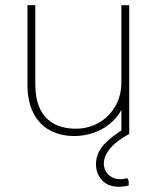

<svg xmlns="http://www.w3.org/2000/svg" viewBox="-20 -512 604 734"><path d="M474 -492V0H444V-124L459 -127Q444 -81 413.5 -51Q383 -21 344 -6.5Q305 8 265 8Q210 8 169.5 -14.5Q129 -37 107 -81Q85 -125 85 -188V-492H115V-192Q115 -133 133.5 -95Q152 -57 187 -38.5Q222 -20 270 -20Q316 -20 355.5 -41.5Q395 -63 419.5 -103.5Q444 -144 444 -199V-492ZM435 202Q392 202 369.5 176.5Q347 151 347 116Q347 74 377.5 40.5Q408 7 461 -23L474 0Q427 25 402 54.5Q377 84 377 113Q377 139 395 156Q413 173 440 173Q451 173 467 169L472 180V197Q463 199 454 200.5Q445 202 435 202Z"/></svg>

Font: Fustat ExtraLight
Style: Regular
Weight: 250
Designer: Mohamed Gaber, Khaled Hosny, Laura Garcia Mut
Foundry: Kief Type Foundry, Alif Type Foundry, Hard Type Foundry
Version: Version 1.007